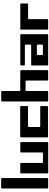

<svg xmlns="http://www.w3.org/2000/svg" viewBox="1210 -2060 852 3311"><g transform="rotate(-90 1635.5 -405.0)"><path d="M40 -794.9Q40 -800.8 44.9 -805.7Q49.8 -810.5 54.7 -810.5Q92.8 -810.5 129.9 -810.5Q168 -810.5 205.1 -810.5Q210 -810.5 214.8 -805.7Q219.7 -800.8 219.7 -794.9Q219.7 -599.6 219.7 -405.3Q219.7 -210 219.7 -14.6Q219.7 -9.8 214.8 -4.9Q210 0 205.1 0Q168 0 129.9 0Q92.8 0 54.7 0Q49.8 0 44.9 -4.9Q40 -9.8 40 -14.6Q40 -210 40 -405.3Q40 -599.6 40 -794.9Z M661.1 -464.8Q661.1 -468.8 662.1 -470.7Q663.1 -473.6 665 -475.6Q667 -477.5 669.9 -479.5Q672.9 -480.5 675.8 -480.5Q712.9 -480.5 751 -480.5Q788.1 -480.5 826.2 -480.5Q829.1 -480.5 831.1 -479.5Q834 -477.5 835.9 -475.6Q838.9 -473.6 839.8 -470.7Q840.8 -468.8 840.8 -464.8Q840.8 -352.5 840.8 -240.2Q840.8 -127 840.8 -14.6Q840.8 -11.7 839.8 -8.8Q838.9 -5.9 835.9 -3.9Q834 -2 831.1 0Q829.1 1 826.2 1Q698.2 1 570.3 1Q443.4 1 315.4 1Q312.5 1 309.6 0Q307.6 -2 304.7 -3.9Q302.7 -5.9 301.8 -8.8Q300.8 -11.7 300.8 -14.6Q300.8 -127 300.8 -240.2Q300.8 -352.5 300.8 -464.8Q300.8 -468.8 301.8 -470.7Q302.7 -473.6 304.7 -475.6Q307.6 -477.5 309.6 -479.5Q312.5 -480.5 315.4 -480.5Q353.5 -480.5 390.6 -480.5Q428.7 -480.5 465.8 -480.5Q468.8 -480.5 471.7 -479.5Q474.6 -477.5 476.6 -475.6Q478.5 -473.6 479.5 -470.7Q480.5 -468.8 480.5 -464.8Q480.5 -375 480.5 -285.2Q480.5 -194.3 480.5 -104.5Q480.5 -101.6 481.4 -98.6Q483.4 -95.7 485.4 -93.8Q487.3 -91.8 490.2 -90.8Q492.2 -89.8 496.1 -89.8Q533.2 -89.8 570.3 -89.8Q608.4 -89.8 645.5 -89.8Q648.4 -89.8 651.4 -90.8Q654.3 -91.8 656.2 -93.8Q658.2 -95.7 659.2 -98.6Q661.1 -101.6 661.1 -104.5Q661.1 -194.3 661.1 -285.2Q661.1 -375 661.1 -464.8Z M1460.9 -362.3Q1460.9 -359.4 1460 -356.4Q1459 -353.5 1456.1 -351.6Q1454.1 -349.6 1451.2 -348.6Q1449.2 -347.7 1446.3 -347.7Q1363.3 -347.7 1281.2 -347.7Q1198.2 -347.7 1116.2 -347.7Q1112.3 -347.7 1110.4 -346.7Q1107.4 -344.7 1105.5 -342.8Q1103.5 -340.8 1101.6 -337.9Q1100.6 -335.9 1100.6 -332Q1100.6 -287.1 1100.6 -242.2Q1100.6 -197.3 1100.6 -152.3Q1100.6 -148.4 1101.6 -146.5Q1103.5 -143.6 1105.5 -141.6Q1107.4 -138.7 1110.4 -137.7Q1112.3 -136.7 1116.2 -136.7Q1198.2 -136.7 1281.2 -136.7Q1363.3 -136.7 1446.3 -136.7Q1449.2 -136.7 1451.2 -135.7Q1454.1 -134.8 1456.1 -132.8Q1459 -129.9 1460 -127.9Q1460.9 -125 1460.9 -122.1Q1460.9 -95.7 1460.9 -69.3Q1460.9 -43 1460.9 -16.6Q1460.9 -13.7 1460 -10.7Q1459 -7.8 1456.1 -5.9Q1454.1 -3.9 1451.2 -2.9Q1449.2 -2 1446.3 -2Q1318.4 -2 1190.4 -2Q1063.5 -2 935.5 -2Q932.6 -2 929.7 -2.9Q927.7 -3.9 924.8 -5.9Q922.9 -7.8 921.9 -10.7Q920.9 -13.7 920.9 -16.6Q920.9 -128.9 920.9 -242.2Q920.9 -354.5 920.9 -467.8Q920.9 -470.7 921.9 -473.6Q922.9 -475.6 924.8 -477.5Q927.7 -480.5 929.7 -481.4Q932.6 -482.4 935.5 -482.4Q1063.5 -482.4 1190.4 -482.4Q1318.4 -482.4 1445.3 -482.4Q1449.2 -482.4 1451.2 -481.4Q1454.1 -480.5 1456.1 -478.5Q1459 -475.6 1460 -473.6Q1460.9 -470.7 1460.9 -467.8Q1460.9 -441.4 1460.9 -415Q1460.9 -388.7 1460.9 -362.3Z M1720.7 -496.1Q1720.7 -493.2 1721.7 -490.2Q1723.6 -487.3 1725.6 -485.4Q1727.5 -483.4 1730.5 -481.4Q1732.4 -480.5 1736.3 -480.5Q1818.4 -480.5 1901.4 -481.4Q1983.4 -481.4 2066.4 -480.5Q2069.3 -480.5 2071.3 -479.5Q2074.2 -478.5 2076.2 -476.6Q2079.1 -474.6 2080.1 -471.7Q2081.1 -468.8 2081.1 -465.8Q2081.1 -353.5 2081.1 -240.2Q2081.1 -127.9 2081.1 -14.6Q2081.1 -11.7 2080.1 -8.8Q2079.1 -6.8 2076.2 -4.9Q2074.2 -2 2071.3 -1Q2069.3 0 2066.4 0Q2028.3 0 1991.2 0Q1953.1 0 1916 0Q1913.1 0 1910.2 -1Q1907.2 -2 1905.3 -4.9Q1903.3 -6.8 1902.3 -8.8Q1901.4 -11.7 1901.4 -14.6Q1901.4 -105.5 1901.4 -195.3Q1901.4 -285.2 1901.4 -375Q1901.4 -377.9 1899.4 -380.9Q1898.4 -383.8 1896.5 -385.7Q1894.5 -387.7 1891.6 -388.7Q1888.7 -389.6 1885.7 -389.6Q1848.6 -389.6 1810.5 -389.6Q1773.4 -389.6 1736.3 -389.6Q1732.4 -389.6 1730.5 -388.7Q1727.5 -387.7 1725.6 -385.7Q1723.6 -383.8 1721.7 -380.9Q1720.7 -377.9 1720.7 -375Q1720.7 -285.2 1720.7 -195.3Q1720.7 -105.5 1720.7 -14.6Q1720.7 -11.7 1719.7 -8.8Q1718.8 -6.8 1716.8 -4.9Q1714.8 -2 1711.9 -1Q1709 0 1706.1 0Q1668.9 0 1630.9 0Q1593.8 0 1555.7 0Q1552.7 0 1549.8 -1Q1547.9 -2 1544.9 -4.9Q1543 -6.8 1542 -8.8Q1541 -11.7 1541 -14.6Q1541 -210 1541 -405.3Q1541 -599.6 1541 -794.9Q1541 -797.9 1542 -800.8Q1543 -803.7 1544.9 -805.7Q1547.9 -807.6 1549.8 -808.6Q1552.7 -809.6 1555.7 -809.6Q1593.8 -809.6 1630.9 -809.6Q1668.9 -809.6 1706.1 -809.6Q1709 -809.6 1711.9 -808.6Q1714.8 -807.6 1716.8 -805.7Q1718.8 -803.7 1719.7 -800.8Q1720.7 -797.9 1720.7 -794.9Q1720.7 -720.7 1720.7 -645.5Q1720.7 -570.3 1720.7 -496.1Z M2175.8 -480.5Q2303.7 -480.5 2430.7 -480.5Q2558.6 -480.5 2686.5 -480.5Q2689.5 -480.5 2691.4 -479.5Q2694.3 -478.5 2696.3 -476.6Q2699.2 -474.6 2700.2 -471.7Q2701.2 -468.8 2701.2 -465.8Q2701.2 -353.5 2701.2 -240.2Q2701.2 -127.9 2701.2 -15.6Q2701.2 -11.7 2700.2 -9.8Q2699.2 -6.8 2696.3 -4.9Q2694.3 -2 2691.4 -1Q2689.5 0 2686.5 0Q2558.6 0 2430.7 0Q2303.7 0 2175.8 0Q2172.9 0 2169.9 -1Q2168 -2 2165 -4.9Q2163.1 -6.8 2162.1 -9.8Q2161.1 -11.7 2161.1 -15.6Q2161.1 -81.1 2161.1 -146.5Q2161.1 -211.9 2161.1 -278.3Q2161.1 -281.2 2162.1 -284.2Q2163.1 -286.1 2165 -289.1Q2168 -291 2169.9 -292Q2172.9 -293 2175.8 -293Q2258.8 -293 2340.8 -293Q2423.8 -293 2505.9 -293Q2508.8 -293 2511.7 -293.9Q2514.6 -294.9 2516.6 -297.9Q2518.6 -299.8 2519.5 -302.7Q2521.5 -304.7 2521.5 -307.6Q2521.5 -328.1 2521.5 -347.7Q2521.5 -367.2 2521.5 -386.7Q2521.5 -389.6 2519.5 -392.6Q2518.6 -395.5 2516.6 -397.5Q2514.6 -399.4 2511.7 -400.4Q2508.8 -401.4 2505.9 -401.4Q2423.8 -401.4 2340.8 -401.4Q2258.8 -401.4 2175.8 -401.4Q2172.9 -401.4 2169.9 -403.3Q2168 -404.3 2165 -406.2Q2163.1 -408.2 2162.1 -411.1Q2161.1 -414.1 2161.1 -417Q2161.1 -428.7 2161.1 -441.4Q2161.1 -454.1 2161.1 -465.8Q2161.1 -468.8 2162.1 -471.7Q2163.1 -474.6 2165 -476.6Q2168 -478.5 2169.9 -479.5Q2172.9 -480.5 2175.8 -480.5ZM2505.9 -90.8Q2508.8 -90.8 2511.7 -91.8Q2514.6 -92.8 2516.6 -94.7Q2518.6 -96.7 2519.5 -99.6Q2521.5 -102.5 2521.5 -105.5Q2521.5 -124 2521.5 -142.6Q2521.5 -161.1 2521.5 -179.7Q2521.5 -182.6 2519.5 -184.6Q2518.6 -187.5 2516.6 -189.5Q2514.6 -192.4 2511.7 -193.4Q2508.8 -194.3 2505.9 -194.3Q2468.8 -194.3 2430.7 -194.3Q2393.6 -194.3 2356.4 -194.3Q2352.5 -194.3 2350.6 -193.4Q2347.7 -192.4 2345.7 -189.5Q2343.8 -187.5 2341.8 -184.6Q2340.8 -182.6 2340.8 -179.7Q2340.8 -161.1 2340.8 -142.6Q2340.8 -124 2340.8 -105.5Q2340.8 -102.5 2341.8 -99.6Q2343.8 -96.7 2345.7 -94.7Q2347.7 -92.8 2350.6 -91.8Q2352.5 -90.8 2356.4 -90.8Q2393.6 -90.8 2430.7 -90.8Q2468.8 -90.8 2505.9 -90.8Z M3230.5 -465.8Q3230.5 -439.5 3230.5 -413.1Q3230.5 -386.7 3230.5 -360.4Q3230.5 -357.4 3229.5 -354.5Q3228.5 -352.5 3225.6 -349.6Q3223.6 -347.7 3220.7 -346.7Q3218.8 -345.7 3214.8 -345.7Q3155.3 -345.7 3095.7 -345.7Q3035.2 -345.7 2975.6 -345.7Q2971.7 -345.7 2969.7 -344.7Q2966.8 -343.8 2964.8 -340.8Q2962.9 -338.9 2960.9 -336.9Q2960 -334 2960 -331.1Q2960 -252 2960 -172.9Q2960 -93.8 2960 -14.6Q2960 -11.7 2959 -8.8Q2958 -6.8 2956.1 -3.9Q2954.1 -2 2951.2 -1Q2948.2 0 2945.3 0Q2908.2 0 2870.1 0Q2833 0 2794.9 0Q2792 0 2789.1 -1Q2787.1 -2 2784.2 -3.9Q2782.2 -6.8 2781.2 -8.8Q2780.3 -11.7 2780.3 -14.6Q2780.3 -127.9 2780.3 -240.2Q2780.3 -352.5 2780.3 -465.8Q2780.3 -468.8 2781.2 -471.7Q2782.2 -473.6 2784.2 -476.6Q2787.1 -478.5 2789.1 -479.5Q2792 -480.5 2794.9 -480.5Q2900.4 -480.5 3004.9 -480.5Q3110.4 -480.5 3214.8 -480.5Q3217.8 -480.5 3220.7 -479.5Q3223.6 -478.5 3225.6 -476.6Q3227.5 -473.6 3229.5 -471.7Q3230.5 -468.8 3230.5 -465.8Z"/></g></svg>

Font: pil love
Style: regular
Weight: 400
Designer: pierpaolo belleggia, riccardo antolini, manuela ilari
Foundry: pil communication
Version: Version 1.2